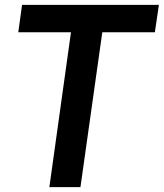

<svg xmlns="http://www.w3.org/2000/svg" viewBox="-20 -770 674 790"><path d="M617.2 -637.2H400.9L311 0H183.1L272 -637.2H55.2L70.8 -750H633.8Z"/></svg>

Font: Oakes Grotesk
Style: SemiBold Italic
Weight: 600
Designer: Samuel Oakes
Foundry: Samuel Oakes
Version: Version 1.0 | wf-rip DC20170320